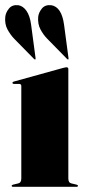

<svg xmlns="http://www.w3.org/2000/svg" viewBox="-32 -719 328 739"><path d="M231 -453V-32Q231 -15.5 243 -13L262 -8.5Q268 -7 268 -4Q268 0 263 0H18Q13 0 13 -4Q13 -7 19 -8.5L38 -13Q50 -15.5 50 -32V-388Q50 -396 41.5 -396H22Q16 -396 16 -400.5Q16 -403.5 21 -405L210.5 -457.5Q220.5 -460 224 -460Q231 -460 231 -453ZM87.8 -623.5 104.8 -496Q105.6 -492 104.4 -490.5Q102.4 -489 99.6 -491.5L23 -569.5Q7.6 -585.5 -3.3 -606Q-14.3 -626.5 -11.8 -653.5Q-10.2 -670.5 2.4 -686Q14.9 -701.5 38.4 -699Q57 -696 70.2 -676.8Q83.4 -657.5 87.8 -623.5ZM214.6 -623.5 231.6 -496Q232.4 -492 231.2 -490.5Q229.6 -489 226.7 -491.5L150.2 -569.5Q134.4 -585.5 123.7 -606Q112.9 -626.5 114.9 -653.5Q116.6 -670.5 129.1 -686Q141.7 -701.5 165.2 -699Q205.3 -692.5 214.6 -623.5Z"/></svg>

Font: Fraunces 144pt Black
Style: Regular
Weight: 900
Version: Version 1.000;[0bf87f6ff]